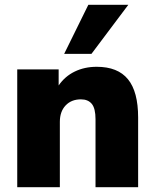

<svg xmlns="http://www.w3.org/2000/svg" viewBox="-20 -782 646 802"><path d="M52 0V-492H225V-425Q251 -463 292 -483Q333 -503 384 -503Q472 -503 514.5 -451Q557 -399 557 -291V0H379V-284Q379 -329 363.5 -348Q348 -367 318 -367Q278 -367 254 -341.5Q230 -316 230 -273V0ZM248 -557 349 -762H516L362 -557Z"/></svg>

Font: Nunito Sans Black
Style: Regular
Weight: 900
Designer: Vernon Adams
Foundry: Vernon Adams
Version: Version 3.006; ttfautohint (v1.8.3)